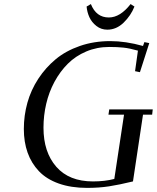

<svg xmlns="http://www.w3.org/2000/svg" viewBox="-20 -914 771 944"><path d="M97.2 -279.8Q97.2 -346.2 114.7 -408.9Q132.3 -471.7 168.2 -526.6Q204.1 -581.5 253.9 -622.8Q303.7 -664.1 372.8 -688Q441.9 -711.9 522 -711.9Q597.7 -711.9 683.1 -688L689.9 -707L713.9 -702.1L668 -559.1L644 -564L658.2 -665Q616.7 -676.8 586.7 -679.9Q556.6 -683.1 517.1 -683.1Q456.5 -683.1 404.1 -660.9Q351.6 -638.7 313.5 -600.6Q275.4 -562.5 248 -512Q220.7 -461.4 207.3 -403.8Q193.8 -346.2 193.8 -286.1Q193.8 -166 256.8 -94Q319.8 -22 437 -22Q495.6 -22 542 -34.2L589.8 -350.1H513.2L517.1 -376H731L728 -350.1H683.1L633.8 -22Q565.4 -5.4 515.9 2.2Q466.3 9.8 408.2 9.8Q329.1 9.8 268.8 -11.7Q208.5 -33.2 171.4 -72.3Q134.3 -111.3 115.7 -163.6Q97.2 -215.8 97.2 -279.8ZM405.8 -881.8 426.8 -894Q453.1 -828.1 515.1 -828.1Q570.8 -828.1 622.1 -894L641.1 -881.8Q623.5 -837.4 587.9 -802.7Q552.2 -768.1 507.8 -768.1Q477.1 -768.1 453.9 -786.4Q430.7 -804.7 419.4 -829.6Q408.2 -854.5 405.8 -881.8Z"/></svg>

Font: Dehuti Alt
Style: Bold-Italic
Weight: 700
Version: Version 1.2